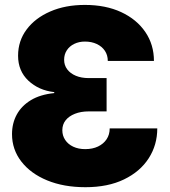

<svg xmlns="http://www.w3.org/2000/svg" viewBox="-20 -758 699 788"><path d="M330.6 10.3Q241.7 10.3 173.8 -17.6Q106 -45.4 67.6 -95Q29.3 -144.5 29.3 -207.5Q29.3 -252 48.8 -287.8Q68.4 -323.7 106.7 -346.9Q145 -370.1 202.6 -376V-379.9Q138.7 -387.2 96.4 -427Q54.2 -466.8 54.2 -529.3Q54.2 -590.3 89.4 -637.2Q124.5 -684.1 186.3 -710.9Q248 -737.8 328.6 -737.8Q413.6 -737.8 477.3 -708.3Q541 -678.7 576.4 -626.7Q611.8 -574.7 611.8 -507.8H422.4Q422.4 -531.7 410.4 -549.6Q398.4 -567.4 377.2 -577.4Q356 -587.4 328.6 -587.4Q304.2 -587.4 284.7 -577.9Q265.1 -568.4 254.2 -551.5Q243.2 -534.7 243.2 -512.7Q243.2 -490.2 255.9 -473.4Q268.6 -456.5 291.3 -447Q314 -437.5 344.2 -437.5H417.5V-300.8H344.2Q312 -300.8 287.4 -291Q262.7 -281.2 249.3 -264.2Q235.8 -247.1 235.8 -223.6Q235.8 -201.2 247.6 -183.6Q259.3 -166 280.5 -156Q301.8 -146 329.6 -146Q359.9 -146 382.3 -156.7Q404.8 -167.5 417.5 -186.5Q430.2 -205.6 430.2 -231H625.5Q625.5 -163.1 590.3 -108.4Q555.2 -53.7 489 -21.7Q422.9 10.3 330.6 10.3Z"/></svg>

Font: Inter 20pt Black
Style: Regular
Weight: 900
Version: Version 4.001;git-66647c0bb